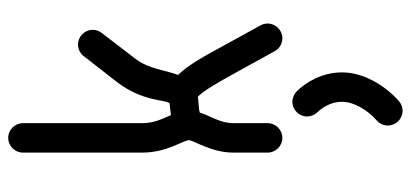

<svg xmlns="http://www.w3.org/2000/svg" viewBox="-292 -430 1022 478"><g transform="rotate(-90 219.0 -191.0)"><path d="M78.1 -645V-347.2C78.1 -287.1 108.9 -245.6 108.9 -231.9C108.9 -219.7 78.1 -176.3 78.1 -121.1V-35.6C78.1 -15.6 94.7 1 114.7 1C134.8 1 151.4 -15.6 151.4 -35.6V-121.1C151.4 -154.3 169.4 -177.7 177.7 -204.6C189.5 -208 203.1 -207 217.3 -209.5C231.9 -195.3 252.9 -159.2 277.3 -114.7L330.6 -18.1C336.9 -6.3 349.1 1 362.8 1C382.8 1 399.4 -15.6 399.4 -35.6C399.4 -42 397.9 -47.9 395 -53.2L341.8 -149.9C320.3 -189 298.3 -231 271.5 -258.8C283.7 -290.5 285.6 -330.6 311.5 -364.7L376 -448.7C380.9 -455.1 383.8 -462.9 383.8 -471.2C383.8 -491.2 367.2 -507.8 347.2 -507.8C335.4 -507.8 325.2 -502.4 318.4 -493.7L252.9 -409.7C204.1 -345.2 210.4 -288.6 200.7 -279.8C200.2 -279.3 187.5 -278.8 171.4 -276.4C162.6 -297.4 151.4 -317.9 151.4 -347.2V-645C151.4 -665 134.8 -681.6 114.7 -681.6C94.7 -681.6 78.1 -665 78.1 -645ZM178.7 88.4C191.9 101.6 204.6 124 204.6 149.4C204.6 178.2 185.1 212.4 157.7 236.3C149.9 243.2 145.5 252.9 145.5 263.7C145.5 283.7 162.1 300.3 182.1 300.3C191.4 300.3 199.7 296.9 206.5 291C244.6 257.3 277.8 203.6 277.8 149.4C277.8 99.6 252.9 59.1 230.5 36.6C224.6 30.8 214.8 25.9 204.6 25.9C184.6 25.9 168 42.5 168 62.5C168 72.8 172.9 82.5 178.7 88.4Z"/></g></svg>

Font: Velvelyne
Style: Regular
Weight: 400
Designer: Manon Van der Borght et Mariel Nils
Foundry: Velvetyne
Version: Version 1.070;Glyphs 3.3.1 (3343)